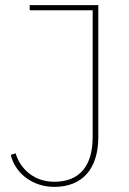

<svg xmlns="http://www.w3.org/2000/svg" viewBox="-20 -718 504 750"><path d="M96 -698V-678H342V-183C342 -71 292 -8 192 -8C115 -8 60 -56 41 -119L22 -113C40 -39 109 12 192 12C299 12 364 -55 364 -183V-698Z"/></svg>

Font: IBM Plex Arabic Thin
Style: Regular
Weight: 100
Designer: Mike Abbink, Paul van der Laan, Pieter van Rosmalen, Wael Morcos, Khajak Apelian
Foundry: Bold Monday
Version: Version 1.0